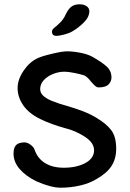

<svg xmlns="http://www.w3.org/2000/svg" viewBox="-20 -873 604 894"><path d="M396 -821Q396 -794 370.5 -768.5Q345 -743 317 -727Q302 -718 278.5 -712Q255 -706 243 -706Q222 -706 222 -726Q222 -732 226 -737Q230 -742 243 -752Q247 -756 255.5 -763.5Q264 -771 272 -781.5Q280 -792 288 -810Q300 -834 314.5 -843.5Q329 -853 350 -853Q371 -853 383.5 -844Q396 -835 396 -821ZM429 -39Q396 -19 352 -9Q308 1 263 1Q217 1 149 -29Q100 -53 71.5 -86Q43 -119 43 -158Q43 -185 55 -197.5Q67 -210 94 -210Q108 -210 123 -198.5Q138 -187 141 -176Q155 -135 190 -113.5Q225 -92 277 -92Q337 -92 377.5 -114Q418 -136 418 -173Q418 -209 374 -237Q330 -265 284 -276Q218 -294 167 -319Q114 -345 88 -383Q62 -421 62 -463Q62 -502 89 -542.5Q116 -583 153 -601Q173 -611 221.5 -622.5Q270 -634 292 -634Q321 -634 356 -627Q391 -620 413 -607Q457 -582 478 -562Q499 -542 499 -512Q499 -494 485.5 -480Q472 -466 439 -466Q431 -466 423 -473Q415 -480 403 -494Q387 -515 372 -522Q357 -527 328.5 -533Q300 -539 278 -539Q254 -539 228 -529Q202 -519 184.5 -500.5Q167 -482 167 -458Q167 -438 185.5 -423.5Q204 -409 230 -400Q260 -388 295 -379Q341 -365 370.5 -353.5Q400 -342 428 -325Q477 -296 499 -265.5Q521 -235 521 -181Q521 -134 499.5 -100.5Q478 -67 429 -39Z"/></svg>

Font: Itim
Style: Regular
Weight: 400
Designer: Suppakit Chalermlarp
Version: Version 1.002g